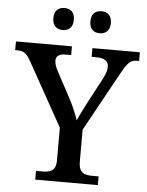

<svg xmlns="http://www.w3.org/2000/svg" viewBox="-63 -959 773 1008"><g transform="rotate(5 323.5 -455.5)"><path d="M431 -795C460 -795 485 -811 485 -853C485 -896 460 -911 431 -911C401 -911 377 -896 377 -853C377 -811 401 -795 431 -795ZM236 -795C265 -795 290 -811 290 -853C290 -896 265 -911 236 -911C206 -911 182 -896 182 -853C182 -811 206 -795 236 -795ZM161 0H491V-46H459C419 -46 386 -53 386 -114V-283L555 -590C588 -651 605 -668 635 -668H650V-714H400V-668H427C467 -668 489 -653 489 -623C489 -608 484 -588 471 -563L409 -446C386 -403 364 -360 351 -329C340 -360 325 -399 303 -440L229 -578C221 -593 212 -614 212 -632C212 -652 224 -668 261 -668H292V-714H-3V-668H10C45 -668 59 -654 81 -615L266 -283V-111C266 -52 232 -46 192 -46H161Z"/></g></svg>

Font: Noto Serif Oriya Medium
Style: Regular
Weight: 500
Designer: David Williams
Foundry: Google LLC, David Williams
Version: Version 1.051